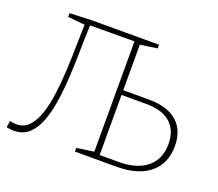

<svg xmlns="http://www.w3.org/2000/svg" viewBox="-117 -858 1171 1030"><g transform="rotate(20 468.5 -343.0)"><path d="M51 7Q42 7 31.5 6Q21 5 9 2L15 -35Q37 -30 51 -30Q95 -30 123.5 -60.5Q152 -91 169 -143Q186 -195 194.5 -260Q203 -325 206.5 -395.5Q210 -466 211 -534Q212 -602 214 -657L117 -667V-688L244 -693H626V-672L529 -658V-398H674Q782 -398 837 -349Q892 -300 892 -211Q892 -111 825 -55.5Q758 0 636 0H398V-21L496 -35V-665L243 -664Q240 -599 239 -524.5Q238 -450 234 -374.5Q230 -299 220 -230.5Q210 -162 190 -108.5Q170 -55 136.5 -24Q103 7 51 7ZM670 -371H529V-28H637Q741 -28 798.5 -75.5Q856 -123 856 -209Q856 -287 809 -329Q762 -371 670 -371Z"/></g></svg>

Font: Bitter ExtraLight
Style: Regular
Weight: 200
Designer: Sol Matas, and Bitter project Authors
Foundry: Sol Matas
Version: Version 2.001